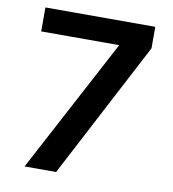

<svg xmlns="http://www.w3.org/2000/svg" viewBox="-80 -775 760 845"><g transform="rotate(10 300.0 -352.5)"><path d="M86 0 427 -642V-598H55V-705H546V-609L227 0Z"/></g></svg>

Font: Nunito Sans 12pt ExtraLight 12pt
Style: Bold
Weight: 700
Version: Version 3.101;gftools[0.9.27]